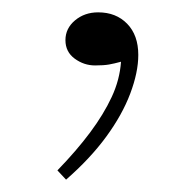

<svg xmlns="http://www.w3.org/2000/svg" viewBox="-20 -93 316 311"><path d="M87 198 73 183Q104 151 126 121.5Q148 92 161 64Q174 36 176 7Q165 10 156.5 11.5Q148 13 134 13Q116 13 101 2Q86 -9 86 -28Q86 -47 101.5 -60Q117 -73 139 -73Q168 -73 186 -54.5Q204 -36 204 -4Q204 24 191 58.5Q178 93 152 128.5Q126 164 87 198Z"/></svg>

Font: BioRhyme ExtraLight
Style: Regular
Weight: 250
Designer: Aoife Mooney
Foundry: Aoife Mooney Type
Version: Version 1.600;gftools[0.9.33]